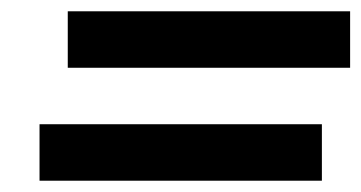

<svg xmlns="http://www.w3.org/2000/svg" viewBox="-20 -420 640 340"><path d="M600 -400H100V-300H600ZM50 -100H550V-200H50Z"/></svg>

Font: LS-VG5000 Shifted
Style: Regular
Weight: 400
Designer: Justin Bihan, 2021
Foundry: Justin Bihan, 2021
Version: Version 1.000;Glyphs 3.1.2 (3151)